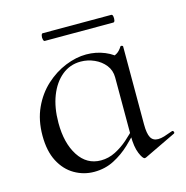

<svg xmlns="http://www.w3.org/2000/svg" viewBox="-84 -590 657 679"><g transform="rotate(-15 245.0 -250.5)"><path d="M180.4 9.8Q142 9.8 108.7 -9.5Q75.4 -28.8 55.7 -66.7Q36 -104.6 36 -160.8Q36 -217.6 56.3 -261.8Q76.6 -306 110.1 -336.5Q143.6 -367 182.9 -382.9Q222.2 -398.8 259.2 -398.8Q294.8 -398.8 326.6 -385.7Q358.4 -372.6 377.8 -349.6L337.6 -293.6Q337.6 -319.6 322.5 -338.8Q307.4 -358 283.5 -368.7Q259.6 -379.4 234 -379.4Q194.4 -379.4 164.8 -355.1Q135.2 -330.8 118.7 -288.4Q102.2 -246 102.2 -190Q102.2 -115.8 132.2 -69.5Q162.2 -23.2 213.8 -23.2Q241.8 -23.2 267.1 -36.1Q292.4 -49 314.2 -68.3Q336 -87.6 353.8 -107.2L361.8 -100.2Q340 -75.2 313.2 -49.8Q286.4 -24.4 253.4 -7.3Q220.4 9.8 180.4 9.8ZM365.4 9.2Q357.8 9.2 347.7 -15Q337.6 -39.2 337.6 -80.4V-360.6Q354.4 -367.6 364.6 -373.8Q374.8 -380 384 -394.8Q385.2 -396.8 389.2 -395.7Q393.2 -394.6 393.2 -392.4V-106.6Q393.2 -73.2 401.4 -58.4Q409.6 -43.6 428.4 -43.6Q438.6 -43.6 451.1 -47.4Q463.6 -51.2 481.4 -57.8Q486.2 -59.8 488.4 -54.7Q490.6 -49.6 486 -47.6L369.6 8.2Q367.6 9.2 365.4 9.2ZM130.4 -482.8Q126.8 -482.8 125.1 -489.9Q123.4 -497 125.1 -504Q126.8 -511 130.4 -511H381.4Q386 -511 387.3 -504Q388.6 -497 387.3 -489.9Q386 -482.8 381.4 -482.8Z"/></g></svg>

Font: Cormorant Infant Light
Style: Regular
Weight: 300
Designer: Christian Thalmann (Catharsis Fonts)
Foundry: Catharsis Fonts
Version: Version 4.001